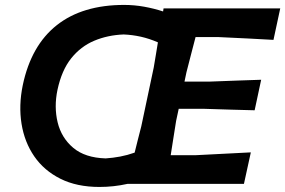

<svg xmlns="http://www.w3.org/2000/svg" viewBox="-20 -747 1158 780"><path d="M384 12.5Q292 12.5 225.5 -20.8Q159 -54 119.2 -111.8Q79.5 -169.5 67.5 -244Q55.5 -318.5 72.5 -401Q106.5 -562.5 210.8 -644.8Q315 -727 484.5 -727Q525 -727 565.5 -719.8Q606 -712.5 642.5 -700.5L644.5 -713H1118.5L1091 -585Q1043 -587.5 989.8 -590.5Q936.5 -593.5 865 -596.5H774.5Q765.5 -563.5 756.8 -528.5Q748 -493.5 737.5 -453.5L729.5 -415.5H831.5Q898 -418 946.8 -419.8Q995.5 -421.5 1041 -423L1014.5 -299Q967.5 -300 919.8 -301.5Q872 -303 807.5 -305H706L695.5 -256Q689.5 -218 684 -183.5Q678.5 -149 673.5 -116.5H774.5Q836 -119.5 891.8 -122.5Q947.5 -125.5 999 -128L971 0H498Q442 12.5 384 12.5ZM213.5 -382Q199 -312.5 214.2 -249.8Q229.5 -187 277.5 -146.5Q325.5 -106 409.5 -103.5Q439 -105.5 468.2 -111Q497.5 -116.5 527 -127Q533 -152 539.8 -178.5Q546.5 -205 554 -234L604.5 -472.5Q609.5 -501 613.5 -526.2Q617.5 -551.5 621.5 -575Q587 -590 552.5 -597.8Q518 -605.5 482.5 -607Q417.5 -604.5 362.8 -581.5Q308 -558.5 269.2 -510Q230.5 -461.5 213.5 -382Z"/></svg>

Font: Commissioner Loud SemiBold
Style: Italic
Weight: 600
Italic angle: -12°
Designer: Kostas Bartsokas
Foundry: Kostas Bartsokas
Version: Version 1.000; ttfautohint (v1.8.3)